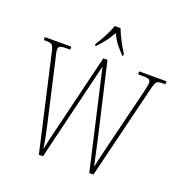

<svg xmlns="http://www.w3.org/2000/svg" viewBox="-159 -1074 1169 1217"><g transform="rotate(20 425.5 -465.5)"><path d="M88 -646Q81 -679 69.5 -686.5Q58 -694 25 -694H16V-714H194V-694H170Q133 -694 124 -687Q115 -680 115 -666Q115 -656 119 -638.5Q123 -621 130 -592L221 -193Q228 -162 232.5 -139.5Q237 -117 241 -95.5Q245 -74 250 -44Q258 -85 265.5 -118Q273 -151 283 -190L410 -714H438L555 -209Q565 -162 573.5 -123.5Q582 -85 590 -49Q597 -79 607 -124Q617 -169 628 -211L722 -594Q728 -622 732 -639Q736 -656 736 -666Q736 -680 727 -687Q718 -694 681 -694H652V-714H836V-694H826Q803 -694 791.5 -691.5Q780 -689 773.5 -678.5Q767 -668 761 -645L603 0H575L423 -663L263 0H235ZM333 -784Q352 -813 374.5 -855Q397 -897 408 -931H447Q460 -897 482 -855Q504 -813 523 -784V-771H517Q486 -803 466.5 -828.5Q447 -854 429 -891Q409 -854 389 -828.5Q369 -803 339 -771H333Z"/></g></svg>

Font: Noto Serif Ethiopic Condensed Thin
Style: Regular
Weight: 100
Width: 3
Designer: Monotype Design Team
Foundry: Monotype Imaging Inc.
Version: Version 2.102; ttfautohint (v1.8.4.7-5d5b)